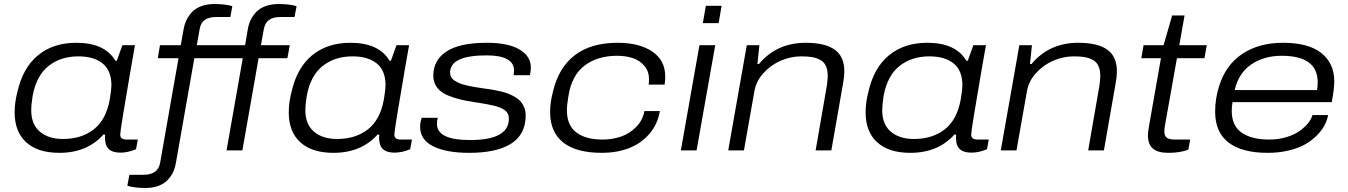

<svg xmlns="http://www.w3.org/2000/svg" viewBox="-20 -752 6742 960"><path d="M276.9 12.2Q168.9 12.2 111.1 -40.5Q53.2 -93.3 53.2 -189.9Q53.2 -240.2 66.9 -292Q93.8 -412.6 169.7 -475.3Q245.6 -538.1 361.8 -538.1Q503.9 -538.1 557.1 -448.2H564L591.8 -525.9H654.8L634.8 -412.1Q581.1 -101.1 581.1 -79.1Q581.1 -54.2 612.8 -54.2H668.9L660.2 -5.9Q620.1 11.2 582 11.2Q514.2 11.2 506.8 -42Q503.4 -60.1 505.9 -78.1L498 -80.1Q416 12.2 276.9 12.2ZM294.9 -57.1Q387.2 -57.1 448.7 -105Q510.3 -152.8 528.8 -254.9Q537.1 -306.2 537.1 -325.2Q537.1 -399.4 493.2 -434.8Q449.2 -470.2 372.1 -470.2Q283.2 -470.2 222.4 -421.9Q161.6 -373.5 143.1 -272Q136.2 -228.5 136.2 -200.2Q136.2 -130.4 179.2 -93.8Q222.2 -57.1 294.9 -57.1Z M705.6 188Q654.3 188 616.7 176.8L627 122.1H696.8Q771 122.1 780.8 61L872.6 -460.9H769L779.8 -525.9H883.8L897.9 -605Q902.3 -630.4 912.4 -651.6Q922.4 -672.9 939.9 -691.7Q957.5 -710.4 986.3 -721.2Q1015.1 -731.9 1052.7 -731.9Q1105.5 -731.9 1141.6 -721.2L1131.8 -667H1062Q1023.9 -667 1003.4 -652.1Q982.9 -637.2 978 -605L963.9 -525.9H1205.6L1218.8 -605Q1223.1 -630.4 1233.2 -651.6Q1243.2 -672.9 1260.7 -691.7Q1278.3 -710.4 1307.4 -721.2Q1336.4 -731.9 1374 -731.9Q1426.8 -731.9 1462.9 -721.2L1452.6 -667H1382.8Q1345.2 -667 1325 -652.1Q1304.7 -637.2 1298.8 -605L1284.7 -525.9H1428.7L1417 -460.9H1272.9L1191.9 0H1112.8L1193.8 -460.9H951.7L859.9 60.1Q855.5 86.4 845.5 108.2Q835.4 129.9 817.9 148.4Q800.3 167 771.7 177.5Q743.2 188 705.6 188Z M1647.5 12.2Q1539.6 12.2 1481.7 -40.5Q1423.8 -93.3 1423.8 -189.9Q1423.8 -240.2 1437.5 -292Q1464.4 -412.6 1540.3 -475.3Q1616.2 -538.1 1732.4 -538.1Q1874.5 -538.1 1927.7 -448.2H1934.6L1962.4 -525.9H2025.4L2005.4 -412.1Q1951.7 -101.1 1951.7 -79.1Q1951.7 -54.2 1983.4 -54.2H2039.6L2030.8 -5.9Q1990.7 11.2 1952.6 11.2Q1884.8 11.2 1877.4 -42Q1874 -60.1 1876.5 -78.1L1868.7 -80.1Q1786.6 12.2 1647.5 12.2ZM1665.5 -57.1Q1757.8 -57.1 1819.3 -105Q1880.9 -152.8 1899.4 -254.9Q1907.7 -306.2 1907.7 -325.2Q1907.7 -399.4 1863.8 -434.8Q1819.8 -470.2 1742.7 -470.2Q1653.8 -470.2 1593 -421.9Q1532.2 -373.5 1513.7 -272Q1506.8 -228.5 1506.8 -200.2Q1506.8 -130.4 1549.8 -93.8Q1592.8 -57.1 1665.5 -57.1Z M2326.2 12.2Q2211.4 12.2 2146 -20.5Q2080.6 -53.2 2080.6 -118.2Q2080.6 -138.7 2088.4 -163.1H2169.4Q2164.6 -150.9 2164.6 -132.8Q2164.6 -51.8 2329.6 -51.8Q2524.4 -51.8 2524.4 -158.2Q2524.4 -171.9 2519.8 -182.1Q2515.1 -192.4 2505.4 -200Q2495.6 -207.5 2482.7 -213.1Q2469.7 -218.8 2451.7 -223.1Q2433.6 -227.5 2413.8 -231.2Q2394 -234.9 2368.7 -238.8Q2354.5 -240.7 2347.2 -242.2Q2308.1 -248 2278.8 -255.4Q2249.5 -262.7 2223.6 -273.2Q2197.8 -283.7 2181.4 -297.6Q2165 -311.5 2155.8 -330.6Q2146.5 -349.6 2146.5 -374Q2146.5 -451.2 2212.4 -494.6Q2278.3 -538.1 2413.6 -538.1Q2521.5 -538.1 2577.9 -504.4Q2634.3 -470.7 2634.3 -414.1Q2634.3 -397.5 2629.4 -376H2548.3Q2548.3 -379.9 2549.3 -387.7Q2550.3 -395.5 2550.3 -398.9Q2550.3 -475.1 2412.6 -475.1Q2230.5 -475.1 2230.5 -389.2Q2230.5 -376.5 2236.1 -366.2Q2241.7 -356 2253.9 -348.4Q2266.1 -340.8 2279.3 -335.2Q2292.5 -329.6 2313 -325Q2333.5 -320.3 2350.1 -317.4Q2366.7 -314.5 2391.6 -311Q2418.5 -307.6 2437.5 -304.4Q2456.5 -301.3 2480.7 -295.7Q2504.9 -290 2521.7 -283.4Q2538.6 -276.9 2556.2 -266.4Q2573.7 -255.9 2584.2 -243.4Q2594.7 -231 2601.6 -213.4Q2608.4 -195.8 2608.4 -174.8Q2608.4 -125.5 2588.6 -89.4Q2568.8 -53.2 2531.2 -31Q2493.7 -8.8 2442.6 1.7Q2391.6 12.2 2326.2 12.2Z M2990.2 12.2Q2860.8 12.2 2795.7 -39.8Q2730.5 -91.8 2730.5 -191.9Q2730.5 -239.3 2744.1 -291Q2772 -413.1 2853.5 -475.6Q2935.1 -538.1 3067.4 -538.1Q3176.3 -538.1 3241.2 -494.4Q3306.2 -450.7 3306.2 -369.1Q3306.2 -350.6 3303.2 -329.1H3223.1Q3225.1 -337.9 3225.1 -356Q3225.1 -395 3202.1 -422.4Q3179.2 -449.7 3144.3 -461.4Q3109.4 -473.1 3065.4 -473.1Q2968.3 -473.1 2903.6 -424.6Q2838.9 -376 2822.3 -272.9Q2814.5 -227.5 2814.5 -201.2Q2814.5 -125.5 2861.6 -89.8Q2908.7 -54.2 2993.2 -54.2Q3041 -54.2 3083.7 -68.6Q3126.5 -83 3159.9 -116.2Q3193.4 -149.4 3202.1 -196.8H3279.3Q3268.1 -129.9 3226.1 -81.8Q3184.1 -33.7 3123.5 -10.7Q3063 12.2 2990.2 12.2Z M3494.1 -636.2 3509.3 -723.1H3587.9L3573.2 -636.2ZM3384.3 0 3477.1 -525.9H3556.2L3462.9 0Z M3621.1 0 3713.9 -525.9H3776.9L3767.1 -432.1H3774.9Q3863.3 -538.1 4008.8 -538.1Q4105 -538.1 4153.3 -503.9Q4201.7 -469.7 4201.7 -395Q4201.7 -369.1 4195.8 -337.9L4136.7 0H4058.1L4114.7 -326.2Q4118.7 -360.4 4118.7 -372.1Q4118.7 -402.3 4109.1 -422.6Q4099.6 -442.9 4080.6 -452.9Q4061.5 -462.9 4039.6 -466.6Q4017.6 -470.2 3985.8 -470.2Q3935.1 -470.2 3885.3 -449.2Q3835.4 -428.2 3798.1 -387.5Q3760.7 -346.7 3752 -295.9L3699.7 0Z M4531.7 12.2Q4423.8 12.2 4366 -40.5Q4308.1 -93.3 4308.1 -189.9Q4308.1 -240.2 4321.8 -292Q4348.6 -412.6 4424.6 -475.3Q4500.5 -538.1 4616.7 -538.1Q4758.8 -538.1 4812 -448.2H4818.8L4846.7 -525.9H4909.7L4889.6 -412.1Q4835.9 -101.1 4835.9 -79.1Q4835.9 -54.2 4867.7 -54.2H4923.8L4915 -5.9Q4875 11.2 4836.9 11.2Q4769 11.2 4761.7 -42Q4758.3 -60.1 4760.7 -78.1L4752.9 -80.1Q4670.9 12.2 4531.7 12.2ZM4549.8 -57.1Q4642.1 -57.1 4703.6 -105Q4765.1 -152.8 4783.7 -254.9Q4792 -306.2 4792 -325.2Q4792 -399.4 4748 -434.8Q4704.1 -470.2 4627 -470.2Q4538.1 -470.2 4477.3 -421.9Q4416.5 -373.5 4397.9 -272Q4391.1 -228.5 4391.1 -200.2Q4391.1 -130.4 4434.1 -93.8Q4477.1 -57.1 4549.8 -57.1Z M4983.9 0 5076.7 -525.9H5139.6L5129.9 -432.1H5137.7Q5226.1 -538.1 5371.6 -538.1Q5467.8 -538.1 5516.1 -503.9Q5564.5 -469.7 5564.5 -395Q5564.5 -369.1 5558.6 -337.9L5499.5 0H5420.9L5477.5 -326.2Q5481.4 -360.4 5481.4 -372.1Q5481.4 -402.3 5471.9 -422.6Q5462.4 -442.9 5443.4 -452.9Q5424.3 -462.9 5402.3 -466.6Q5380.4 -470.2 5348.6 -470.2Q5297.9 -470.2 5248 -449.2Q5198.2 -428.2 5160.9 -387.5Q5123.5 -346.7 5114.7 -295.9L5062.5 0Z M5821.8 12.2Q5770 12.2 5744.9 -8.8Q5719.7 -29.8 5719.7 -75.2Q5719.7 -90.8 5724.6 -119.1L5784.7 -460.9H5686.5L5697.8 -525.9H5797.9L5840.8 -674.8H5902.8L5876.5 -525.9H6013.7L6002.4 -460.9H5864.7L5805.7 -129.9Q5801.8 -110.8 5801.8 -94.2Q5801.8 -73.2 5813.5 -63.7Q5825.2 -54.2 5856.4 -54.2H5930.7L5921.9 -3.9Q5881.8 12.2 5821.8 12.2Z M6318.4 12.2Q6189.9 12.2 6122.8 -39.3Q6055.7 -90.8 6055.7 -193.8Q6055.7 -259.3 6075.7 -321.8Q6108.4 -427.2 6191.7 -482.7Q6274.9 -538.1 6394.5 -538.1Q6523.4 -538.1 6587.4 -486.3Q6651.4 -434.6 6651.4 -345.2Q6651.4 -307.6 6638.7 -241.2H6142.6Q6138.7 -219.7 6138.7 -198.2Q6138.7 -123 6188.5 -88.6Q6238.3 -54.2 6325.7 -54.2Q6370.6 -54.2 6409.9 -65.7Q6449.2 -77.1 6475.8 -95.7Q6502.4 -114.3 6519.5 -135Q6536.6 -155.8 6542.5 -176.8H6620.6Q6615.7 -149.9 6601.8 -124Q6587.9 -98.1 6562.7 -73.2Q6537.6 -48.3 6504.2 -29.5Q6470.7 -10.7 6422.6 0.7Q6374.5 12.2 6318.4 12.2ZM6153.3 -301.8H6565.4Q6568.4 -315.9 6568.4 -340.8Q6568.4 -473.1 6388.7 -473.1Q6300.3 -473.1 6236.8 -430.2Q6173.3 -387.2 6153.3 -301.8Z"/></svg>

Font: Archivo Expanded Light
Style: Italic
Weight: 300
Width: 7
Italic angle: -10°
Designer: Hector Gatti
Foundry: Omnibus-Type
Version: Version 2.001